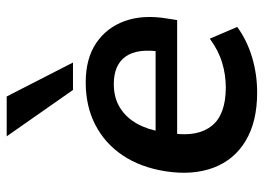

<svg xmlns="http://www.w3.org/2000/svg" viewBox="-130 -668 807 588"><g transform="rotate(-90 274.0 -373.5)"><path d="M285 10Q196 10 137.5 -25Q79 -60 55 -123.5Q31 -187 44 -271Q56 -347 92.5 -401.5Q129 -456 186 -485.5Q243 -515 316 -515Q389 -515 436.5 -483Q484 -451 504 -395.5Q524 -340 512 -267L507 -235H140L150 -301H429L410 -285Q421 -356 395.5 -392.5Q370 -429 311 -429Q269 -429 238.5 -410Q208 -391 189.5 -357.5Q171 -324 165 -282L160 -249Q149 -171 183.5 -128.5Q218 -86 301 -86Q340 -86 377.5 -97.5Q415 -109 450 -135L486 -51Q445 -21 393 -5.5Q341 10 285 10ZM293 -554 151 -757H273L377 -554Z"/></g></svg>

Font: Mulish ExtraLight
Style: Italic
Weight: 200
Italic angle: -9°
Designer: Vernon Adams
Foundry: Vernon Adams
Version: Version 3.603